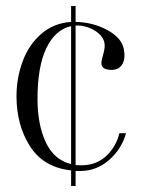

<svg xmlns="http://www.w3.org/2000/svg" viewBox="-20 -560 475 640"><path d="M400 -116Q386 -64 344 -27Q302 10 247 10H232V60H217V8Q125 -2 80 -72.5Q35 -143 35 -239Q35 -300 55.5 -355.5Q76 -411 117.5 -447Q159 -483 217 -487V-540H232V-487Q289 -486 337.5 -460Q386 -434 393 -395Q395 -381 395 -376Q395 -354 384 -340.5Q373 -327 353 -327Q318 -327 318 -349Q318 -358 323 -375Q329 -395 329 -408Q329 -428 314 -443.5Q299 -459 278 -467Q257 -475 240 -475H232V-10Q238 -9 250 -9Q301 -9 334 -40Q367 -71 378 -116ZM217 -13V-473Q164 -461 134.5 -399.5Q105 -338 105 -230Q105 -145 132.5 -86Q160 -27 217 -13Z"/></svg>

Font: Viaoda Libre
Style: Regular
Weight: 400
Designer: Gydient
Version: Version 2.000